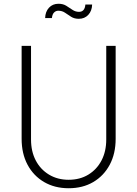

<svg xmlns="http://www.w3.org/2000/svg" viewBox="-20 -989 730 1021"><path d="M345 12Q420 12 476 -21Q532 -54 563.5 -113Q595 -172 595 -251V-745H545V-247Q545 -184 520 -136Q495 -88 450 -60.5Q405 -33 345 -33Q286 -33 240.5 -60.5Q195 -88 170 -136Q145 -184 145 -247V-745H95V-251Q95 -172 126.5 -113Q158 -54 214.5 -21Q271 12 345 12ZM399 -889Q430 -889 449.5 -910Q469 -931 470 -965H434Q431 -926 400 -926Q381 -926 365 -937Q349 -948 332 -958.5Q315 -969 291 -969Q260 -969 240.5 -948Q221 -927 220 -893H256Q258 -913 267.5 -922.5Q277 -932 290 -932Q310 -932 325.5 -921.5Q341 -911 358 -900Q375 -889 399 -889Z"/></svg>

Font: Plus Jakarta Sans ExtraLight
Style: Regular
Weight: 200
Designer: Gumpita Rahayu
Foundry: Tokotype
Version: Version 2.004; ttfautohint (v1.8.3)